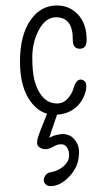

<svg xmlns="http://www.w3.org/2000/svg" viewBox="-20 -399 376 685"><path d="M289.1 -256.3Q289.1 -225.1 264.4 -225.1Q239.7 -225.1 239.7 -256.3Q240.7 -337.4 180.2 -337.4Q142.1 -337.4 117.2 -289.6Q95.2 -246.1 95.2 -194.3Q95.2 -142.6 102.8 -113.3Q110.4 -84 123 -65.4Q146.5 -29.8 183.1 -29.8Q206.5 -29.8 221.9 -47.6Q237.3 -65.4 242.7 -85Q251 -115.2 268.1 -115.2Q276.4 -114.7 282.7 -108.4Q289.1 -102.1 287.6 -85.2Q286.1 -68.4 276.9 -49.8Q267.6 -31.2 252.9 -17.6Q221.7 10.3 174.8 10.3Q123.5 10.3 88.9 -37.1Q51.3 -88.4 51.3 -179.2Q51.3 -274.4 89.8 -328.6Q125.5 -378.4 180.2 -379.4Q226.6 -380.4 256.8 -348.6Q289.1 -315.9 289.1 -256.3ZM169.4 124.5Q154.3 133.3 142.6 133.3Q130.9 133.3 121.6 127.2Q112.3 121.1 112.3 110.8Q112.3 100.6 115.5 90.6Q118.7 80.6 124.3 66.2Q129.9 51.8 137.9 32Q146 12.2 155.8 -15.1L189.5 -17.6Q189.5 -5.9 178.7 24.4L162.6 71.3Q158.7 83 156.2 92.8Q168.5 85.4 181.6 82.5Q198.7 78.6 207.5 79.1Q216.3 79.6 226.3 83.7Q236.3 87.9 244.1 96.7Q262.7 116.7 262 145.8Q261.2 174.8 252 194.6Q242.7 214.4 228 230Q195.3 265.1 160.2 265.1Q148.9 265.1 142.6 258.3Q136.2 251.5 136.2 243.4Q136.2 235.4 142.6 226.3Q148.9 217.3 160.4 215.6Q171.9 213.9 183.3 209Q194.8 204.1 204.3 196.3Q213.9 188.5 220.2 178.5Q226.6 168.5 226.6 153.6Q226.6 138.7 219 127.2Q211.4 115.7 200 115.7Q188.5 115.7 181.9 118.4Q175.3 121.1 169.4 124.5Z"/></svg>

Font: Pompiere 
Style: Regular
Weight: 400
Designer: Karolina Lach
Foundry: Sorkin Type Co.
Version: Version 1.002